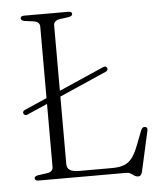

<svg xmlns="http://www.w3.org/2000/svg" viewBox="-52 -746 697 812"><g transform="rotate(-5 296.5 -340.0)"><path d="M41.5 -287.5Q39.5 -291.5 41.5 -296Q43.5 -300.5 49 -302.5L394.5 -454Q399.5 -456.5 404.2 -455.5Q409 -454.5 411.5 -449Q413 -445 411.2 -440.5Q409.5 -436 403.5 -433.5L58.5 -282Q53.5 -279.5 48.8 -280.8Q44 -282 41.5 -287.5ZM268 -677.5 228 -672Q216.5 -670 210 -664Q203.5 -658 203.5 -648V-59Q203.5 -42 215.8 -33.8Q228 -25.5 256 -25.5H395Q425.5 -25.5 445.5 -33Q465.5 -40.5 479.8 -58.8Q494 -77 506.5 -109.5L532 -175Q535 -181.5 538.5 -184.2Q542 -187 548 -186.5Q554.5 -186 557 -181.8Q559.5 -177.5 557.5 -169.5L519 3.5Q516.5 12 512.2 15.8Q508 19.5 502 19.5Q493.5 19.5 486.8 14.8Q480 10 472.2 5Q464.5 0 452 0H80Q72.5 0 68.8 -3Q65 -6 65 -10.5Q65 -19.5 80.5 -22.5L120.5 -28Q132 -30 138.2 -36Q144.5 -42 144.5 -52V-648Q144.5 -658 138.2 -664Q132 -670 120.5 -672L80.5 -677.5Q65 -680.5 65 -689.5Q65 -694.5 68.8 -697.2Q72.5 -700 80 -700H268Q276.5 -700 280 -697.2Q283.5 -694.5 283.5 -689.5Q283.5 -680.5 268 -677.5Z"/></g></svg>

Font: Fraunces ExtraLight
Style: Regular
Weight: 250
Version: Version 1.000;[b76b70a41]